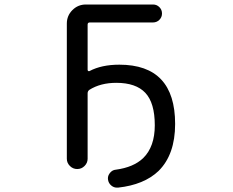

<svg xmlns="http://www.w3.org/2000/svg" viewBox="-20 -775 1040 857"><path d="M499 -405.3Q428.7 -405.3 378.9 -374Q371.1 -368.2 371.1 -358.4V-66.4Q371.1 -47.9 357.4 -34.2Q343.8 -20.5 324.7 -20.5Q305.7 -20.5 292 -34.2Q278.3 -47.9 278.3 -66.4V-669.9Q278.3 -705.1 303.2 -730Q328.1 -754.9 363.3 -754.9H663.1Q679.7 -754.9 691.4 -743.2Q703.1 -731.4 703.1 -714.8Q703.1 -698.2 691.4 -686.5Q679.7 -674.8 663.1 -674.8H380.9Q371.1 -674.8 371.1 -665V-462.9Q371.1 -460 374 -458Q377 -456.1 379.9 -458Q433.6 -486.3 512.7 -486.3Q761.7 -486.3 761.7 -221.7Q761.7 -85 687.5 -11.7Q623 49.8 506.8 62.5Q504.9 62.5 502 62.5Q488.3 62.5 477.5 53.7Q463.9 43 461.9 25.4Q460.9 14.6 465.3 5.4Q469.7 -3.9 478 -10.3Q486.3 -16.6 497.1 -17.6Q576.2 -28.3 619.1 -69.3Q670.9 -120.1 670.9 -215.8Q670.9 -315.4 628.9 -360.4Q586.9 -405.3 499 -405.3Z"/></svg>

Font: Rounded-X Mgen+ 1m regular
Style: Regular
Weight: 400
Designer: [Source Han Sans]
Ryoko NISHIZUKA  (kana & ideographs); Paul D. Hunt (Latin, Greek & Cyrillic); Wenlong ZHANG  (bopomofo
Version: Version 1.059.20150602